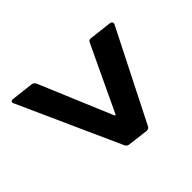

<svg xmlns="http://www.w3.org/2000/svg" viewBox="-128 -627 699 699"><g transform="rotate(45 221.0 -278.0)"><path d="M28 -47 421 -224C428 -227 431 -232 432 -238L442 -319C442 -325 440 -330 435 -333L85 -510C78 -514 71 -509 70 -500L60 -414C59 -408 61 -403 67 -400L319 -281C322 -279 322 -277 318 -275L37 -157C31 -154 27 -149 26 -143L16 -57C15 -48 20 -43 28 -47Z"/></g></svg>

Font: Barlow Semi Condensed SemiBold
Style: Italic
Weight: 600
Width: 4
Italic angle: -7°
Designer: Jeremy Tribby
Foundry: Tribby Type
Version: Version 1.422;hotconv 1.0.109;makeotfexe 2.5.65596